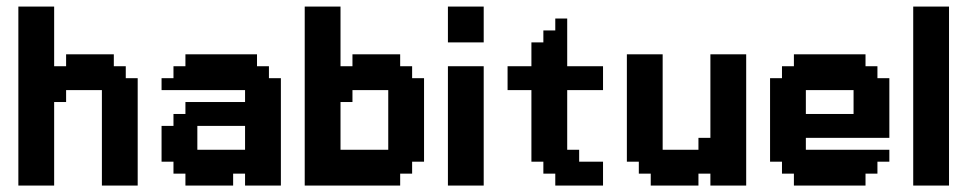

<svg xmlns="http://www.w3.org/2000/svg" viewBox="-20 -576 3003 596"><path d="M148.1 -370.4H185.2V-407.4H333.3V-370.4H370.4V-333.3H407.4V0H296.3V-296.3H185.2V-259.3H148.1V0H37V-555.6H148.1Z M481.5 -185.2H518.5V-222.2H555.6V-259.3H740.7V-296.3H481.5V-333.3H518.5V-370.4H555.6V-407.4H777.8V-370.4H814.8V-333.3H851.9V0H740.7V-37H703.7V0H555.6V-37H518.5V-74.1H481.5ZM592.6 -111.1H740.7V-185.2H592.6Z M1074.1 -407.4H1222.2V-370.4H1259.3V-333.3H1296.3V-74.1H1259.3V-37H1222.2V0H925.9V-555.6H1037V-370.4H1074.1ZM1074.1 -296.3V-259.3H1037V-111.1H1185.2V-296.3Z M1370.4 -555.6H1481.5V-444.4H1370.4ZM1370.4 -370.4H1481.5V0H1370.4Z M1666.7 -74.1H1629.6V-296.3H1555.6V-370.4H1629.6V-444.4H1666.7V-481.5H1703.7V-518.5H1740.7V-370.4H1851.9V-296.3H1740.7V-111.1H1777.8V-74.1H1851.9V0H1703.7V-37H1666.7Z M1963 -74.1H1925.9V-407.4H2037V-111.1H2148.1V-148.1H2185.2V-407.4H2296.3V0H2185.2V-37H2148.1V0H2000V-37H1963Z M2407.4 -74.1H2370.4V-333.3H2407.4V-370.4H2444.4V-407.4H2666.7V-370.4H2703.7V-333.3H2740.7V-148.1H2481.5V-111.1H2740.7V-74.1H2703.7V-37H2666.7V0H2444.4V-37H2407.4ZM2481.5 -222.2H2629.6V-296.3H2481.5Z M2814.8 -555.6H2925.9V0H2814.8Z"/></svg>

Font: Jersey 15
Style: Regular
Weight: 400
Designer: Sarah Cadigan-Fried
Version: Version 1.001; ttfautohint (v1.8.4.7-5d5b)